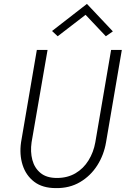

<svg xmlns="http://www.w3.org/2000/svg" viewBox="-20 -956 645 985"><path d="M419 -880 276 -770 247 -797 426 -936 559 -795 523 -770ZM169 -700H224L142 -226Q135 -177 146 -135.5Q157 -94 188 -68.5Q219 -43 272 -43Q326 -43 367 -67Q408 -91 434 -133Q460 -175 469 -226L550 -700H605L524 -226Q513 -161 479 -107.5Q445 -54 391 -22Q337 10 267 9Q198 9 155.5 -23.5Q113 -56 96 -109.5Q79 -163 88 -226Z"/></svg>

Font: Jost* Light
Style: Italic
Weight: 300
Italic angle: -10°
Version: Version 3.7